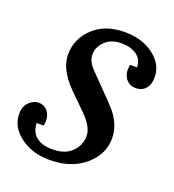

<svg xmlns="http://www.w3.org/2000/svg" viewBox="-106 -556 582 643"><g transform="rotate(20 185.5 -234.5)"><path d="M139.2 9.8Q78.6 9.8 35.4 -22.2Q-7.8 -54.2 -7.8 -102.1Q-7.8 -127.4 7.8 -142.8Q23.4 -158.2 42 -158.2Q60.5 -158.2 72.8 -144.3Q85 -130.4 85 -107.9Q85 -103.5 83 -91.8H58.1Q58.1 -62 78.1 -44.4Q98.1 -26.9 138.2 -26.9Q181.6 -26.9 205.8 -50.8Q230 -74.7 230 -107.9Q230 -140.6 189 -180.2L132.8 -235.8Q78.1 -290.5 78.1 -344.2Q78.1 -399.4 120.1 -439.2Q162.1 -479 231.9 -479Q294.4 -479 335.7 -447.5Q377 -416 377 -370.1Q377 -344.7 364 -329.8Q351.1 -314.9 328.1 -314.9Q309.1 -314.9 296.1 -328.9Q283.2 -342.8 283.2 -366.2Q283.2 -370.1 285.2 -381.8H310.1Q310.1 -409.2 289.1 -424.6Q268.1 -439.9 233.9 -439.9Q198.2 -439.9 176.5 -419.4Q154.8 -398.9 154.8 -371.1Q154.8 -346.7 178.2 -323.2L262.2 -236.8Q313 -186 313 -129.9Q313 -71.8 264.6 -31Q216.3 9.8 139.2 9.8Z"/></g></svg>

Font: Redaction
Style: Italic
Weight: 400
Designer: Jeremy Mickel / Forest Young
Foundry: MCKL
Version: Version 2.001;hotconv 1.0.113;makeotfexe 2.5.65598 DEVELOPME